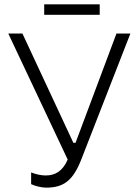

<svg xmlns="http://www.w3.org/2000/svg" viewBox="-20 -854 632 882"><path d="M183 -786H438V-834H183ZM192 8C273 8 316 -25 354 -123L579 -700H515L327 -198H317L83 -700H18L291 -121C267 -66 232 -48 190 -48C169 -48 145 -53 123 -62V-8C142 1 171 8 192 8Z"/></svg>

Font: Fixel Display Light
Style: Regular
Weight: 300
Designer: AlfaBravo + MacPaw
Foundry: Kyrylo Tkachov, Marchela Mozhyna, Serhii Makarenko, Maria Weinstein, Zakhar Kryvoshyya
Version: Version 1.211